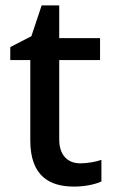

<svg xmlns="http://www.w3.org/2000/svg" viewBox="-20 -680 419 710"><path d="M277 -76C231 -76 199 -105 199 -165V-458H350V-539H199V-660H134L96 -546L18 -506V-458H92V-161C92 -27 165 10 254 10C293 10 332 2 355 -9V-89C336 -82 305 -76 277 -76Z"/></svg>

Font: Noto Sans Cherokee Medium
Style: Regular
Weight: 500
Designer: Monotype Design Team
Foundry: Monotype Imaging Inc.
Version: Version 2.001